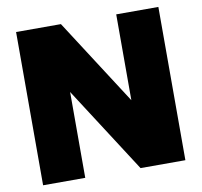

<svg xmlns="http://www.w3.org/2000/svg" viewBox="-81 -827 959 913"><g transform="rotate(-10 398.0 -370.0)"><path d="M54.5 0V-740H271L538 -325.5V-740H741.5V0H525L258 -414.5V0Z"/></g></svg>

Font: Encode Sans Black
Style: Regular
Weight: 900
Designer: Multiple Designers
Foundry: Impallari Type
Version: Version 3.002; ttfautohint (v1.8.3) -l 8 -r 50 -G 200 -x 14 